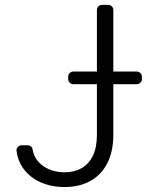

<svg xmlns="http://www.w3.org/2000/svg" viewBox="-20 -747 594 777"><path d="M140.6 -11Q96.9 -31.6 71 -70Q51.8 -98.7 46.9 -135.7Q45.8 -144.9 52 -152Q58.2 -159.1 67.5 -159.1H91.6Q99.4 -159.1 105.3 -154.1Q111.2 -149.1 112.2 -141.3Q116.1 -119.3 127.8 -101.9Q144.9 -77.4 174.7 -63.6Q204.5 -49.7 241.5 -49.7Q280.5 -49.7 309.7 -66.1Q339.1 -82.7 355.5 -116.1Q372.2 -149.5 372.2 -202.8V-406.2H276.6Q268.1 -406.2 262.1 -412.3Q256 -418.3 256 -427.2V-436.8Q256 -445.3 262.1 -451.3Q268.1 -457.4 276.6 -457.4H372.2V-706.3Q372.2 -715.2 378.2 -721.2Q384.2 -727.3 393.1 -727.3H418Q426.5 -727.3 432.5 -721.2Q438.6 -715.2 438.6 -706.3V-457.4H533.4Q541.9 -457.4 548.1 -451.3Q554.3 -445.3 554.3 -436.8V-427.2Q554.3 -418.3 548.1 -412.3Q541.9 -406.2 533.4 -406.2H438.6V-202.8Q438.6 -131.7 413 -84.2Q388.1 -36.9 343.4 -13.5Q299.4 9.9 241.5 9.9Q185.7 9.9 140.6 -11Z"/></svg>

Font: DeltaSans Light
Style: Regular
Weight: 300
Designer: Rasmus Andersson
Foundry: rsms
Version: Version 3.012